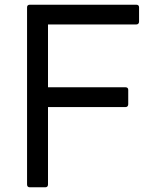

<svg xmlns="http://www.w3.org/2000/svg" viewBox="-20 -771 649 816"><path d="M172 25C180 25 184 21 184 13V-316H514C521 -316 525 -321 525 -328V-389C525 -396 521 -400 514 -400H184V-667H559C567 -667 571 -672 571 -679V-740C571 -747 567 -751 559 -751H107C99 -751 95 -747 95 -740V13C95 21 99 25 107 25Z"/></svg>

Font: LINE Seed JP App_OTF Regular
Style: Regular
Weight: 400
Designer: LY Corporation & Fontrix & Fontworks
Version: Version 1.002